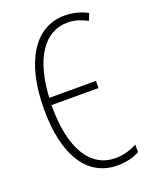

<svg xmlns="http://www.w3.org/2000/svg" viewBox="-138 -800 702 886"><g transform="rotate(-20 212.5 -357.0)"><path d="M285 10C323 10 365 1 393 -16V-53C362 -35 323 -25 288 -25C165 -25 91 -139 92 -356H323V-391H94C103 -577 176 -689 290 -689C323 -689 354 -680 387 -662L401 -696C366 -715 327 -724 289 -724C142 -724 53 -581 53 -348C53 -122 137 10 285 10Z"/></g></svg>

Font: Noto Sans ExtraCondensed ExtraLight
Style: Regular
Weight: 200
Width: 2
Designer: Monotype Design Team
Foundry: Monotype Imaging Inc.
Version: Version 2.013